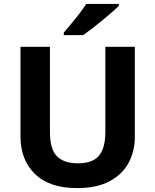

<svg xmlns="http://www.w3.org/2000/svg" viewBox="-20 -954 796 984"><path d="M671 -252Q671 -178 638.5 -118.5Q606 -59 540.5 -24.5Q475 10 375 10Q233 10 159 -62.5Q85 -135 85 -254V-714H236V-277Q236 -189 272 -153Q308 -117 379 -117Q429 -117 460 -134Q491 -151 505.5 -187Q520 -223 520 -278V-714H671ZM589 -924Q575 -910 552 -890Q529 -870 502.5 -848Q476 -826 450.5 -806.5Q425 -787 406 -774H307V-787Q323 -806 344.5 -831.5Q366 -857 387 -884.5Q408 -912 422 -934H589Z"/></svg>

Font: Noto Sans Sinhala
Style: Regular
Weight: 400
Designer: Jelle Bosma - Monotype Design Team
Foundry: Monotype Imaging Inc.
Version: Version 2.006